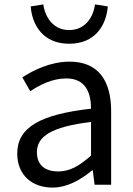

<svg xmlns="http://www.w3.org/2000/svg" viewBox="-20 -836 604 869"><path d="M217 13C284 13 345 -22 397 -65H400L408 0H483V-334C483 -468 427 -557 295 -557C208 -557 131 -518 81 -486L117 -423C160 -452 217 -481 280 -481C369 -481 392 -414 392 -344C161 -318 58 -259 58 -141C58 -43 126 13 217 13ZM243 -60C189 -60 147 -85 147 -147C147 -217 209 -262 392 -284V-132C339 -85 296 -60 243 -60ZM293 -638C413 -638 461 -724 468 -807L410 -816C402 -758 366 -700 293 -700C221 -700 184 -758 176 -816L119 -807C125 -724 174 -638 293 -638Z"/></svg>

Font: Noto Sans T Chinese Regular
Style: Regular
Weight: 400
Designer: Ryoko NISHIZUKA (kana & ideographs); Paul D. Hunt (Latin, Greek & Cyrillic); Wenlong ZHANG (bopomofo); Sandoll Communica
Foundry: Adobe Systems Incorporated
Version: Version 1.000;PS 1;hotconv 1.0.78;makeotf.lib2.5.61930